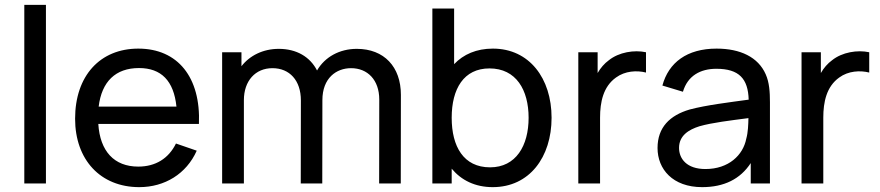

<svg xmlns="http://www.w3.org/2000/svg" viewBox="-20 -755 3622 790"><path d="M169 0V-735H80V0Z M798.5 -245C806.5 -437 711.5 -555 549 -555C392 -555 289 -443.5 289 -266.5C289 -97.5 393.5 15 553 15C657.5 15 747 -39.5 789.5 -135L704 -164.5C674 -103 620 -69.5 549 -69.5C449.5 -69.5 391.5 -133 384.5 -245ZM552 -475C643.5 -475 695 -422.5 706 -316.5H386C398.5 -419 455 -475 552 -475Z M1448 -554C1377 -554 1316.5 -520.5 1284.5 -465C1255.5 -521.5 1200 -554 1127 -554C1062.5 -554 1007.5 -526.5 973.5 -482.5V-540H894V0H983.5V-343C983.5 -422 1030.5 -474.5 1101 -474.5C1171.5 -474.5 1218 -424 1218 -342L1217.5 0H1306L1306.5 -343C1306.5 -434 1364 -474.5 1424.5 -474.5C1492.5 -474.5 1540.5 -426 1540.5 -345.5L1540 0H1629L1629.5 -365C1629.5 -480 1560.5 -554 1448 -554Z M2008 -555C1940.5 -555 1887 -531.5 1848.5 -491V-720H1759V0H1838.5V-61C1878 -13.5 1934.5 15 2007.5 15C2158.5 15 2249.5 -108.5 2249.5 -270.5C2249.5 -432.5 2158 -555 2008 -555ZM1996.5 -66.5C1887.5 -66.5 1838.5 -152 1838.5 -270.5C1838.5 -390 1888.5 -473.5 1994 -473.5C2104 -473.5 2155 -384.5 2155 -270.5C2155 -155.5 2103 -66.5 1996.5 -66.5Z M2485 -507C2467 -494 2451 -475.5 2439 -454.5V-540H2359.5V0H2449V-271C2449 -335 2462 -398.5 2514.5 -436C2552 -463.5 2600.5 -466 2638 -456.5V-540C2590 -550.5 2526.5 -540.5 2485 -507Z M3130.5 -449.5C3099.5 -520 3026 -555 2928.5 -555C2806.5 -555 2731 -497.5 2705.5 -403L2790 -377.5C2809.5 -443.5 2862 -472 2927.5 -472C3021 -472 3058 -431 3060.5 -345C2980.5 -334 2885.5 -322.5 2818 -304.5C2736 -280.5 2685.5 -231 2685.5 -146C2685.5 -59 2748 15 2869 15C2959 15 3026 -18 3069 -84V0H3148V-334C3148 -376.5 3145.5 -416 3130.5 -449.5ZM2882.5 -59.5C2805.5 -59.5 2774 -102 2774 -146.5C2774 -197 2813.5 -221.5 2858 -235.5C2910.5 -250.5 2983.5 -259 3059.5 -269C3059 -244.5 3058 -210 3050.5 -184C3037.5 -117 2978.5 -59.5 2882.5 -59.5Z M3403.5 -507C3385.5 -494 3369.5 -475.5 3357.5 -454.5V-540H3278V0H3367.5V-271C3367.5 -335 3380.5 -398.5 3433 -436C3470.5 -463.5 3519 -466 3556.5 -456.5V-540C3508.5 -550.5 3445 -540.5 3403.5 -507Z"/></svg>

Font: Hauora Medium
Style: Regular
Weight: 500
Designer: Wayne Shih
Foundry: WCYS
Version: Version 1.001;hotconv 1.0.109;makeotfexe 2.5.65596